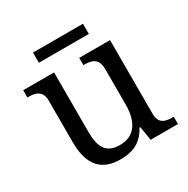

<svg xmlns="http://www.w3.org/2000/svg" viewBox="-156 -815 947 965"><g transform="rotate(-30 317.5 -332.5)"><path d="M526.9 -108.9V-536.1H348.1V-494.1H351.1C396.5 -494.1 433.1 -484.4 433.1 -421.9V-215.8C433.1 -119.6 395 -54.2 307.1 -54.2C227.5 -54.2 202.1 -102.1 202.1 -190.9V-536.1H22.9V-494.1H25.9C70.3 -494.1 107.9 -484.4 107.9 -425.8V-186C107.9 -47.9 168 9.8 272.9 9.8C336.4 9.8 395 -6.3 435.1 -81.1H439.9L453.1 0H611.8V-42H608.9C563.5 -42 526.9 -50.3 526.9 -108.9ZM160.2 -616.2H450.2V-675.3H160.2Z"/></g></svg>

Font: The Erased English
Style: Regular
Weight: 400
Designer: Monotype Design team + ligartures altered by 180 Amsterdam
Foundry: Monotype Imaging Inc.
Version: Version 1.030;Glyphs 3.1.2 (3151)